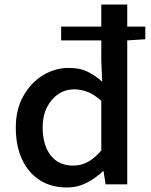

<svg xmlns="http://www.w3.org/2000/svg" viewBox="-20 -817 670 851"><path d="M304 -83Q339 -83 369 -99Q399 -115 429 -150V-370Q398 -398 368.5 -409.5Q339 -421 308 -421Q270 -421 238.5 -400Q207 -379 188 -341Q169 -303 169 -253Q169 -174 204.5 -128.5Q240 -83 304 -83ZM251 -638V-699H429V-797H544V-699H624V-643L544 -638V0H448L439 -58H436Q405 -28 364.5 -7Q324 14 276 14Q208 14 157 -18Q106 -50 78 -110Q50 -170 50 -252Q50 -332 83.5 -391.5Q117 -451 170.5 -483.5Q224 -516 285 -516Q333 -516 366.5 -500Q400 -484 433 -455L429 -545V-638Z"/></svg>

Font: Source Han Sans TC Medium
Style: Regular
Weight: 500
Designer: Ryoko NISHIZUKA Ë•øÂ°öÊ∂ºÂ≠ê (kana, bopomofo & ideographs); Paul D. Hunt (Latin, Greek & Cyrillic); Sandoll Communicatio
Foundry: Adobe
Version: Version 2.004;hotconv 1.0.118;makeotfexe 2.5.65603